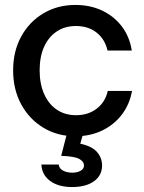

<svg xmlns="http://www.w3.org/2000/svg" viewBox="-20 -540 583 775"><path d="M285 10Q212 10 155 -24.5Q98 -59 65.5 -119Q33 -179 33 -256Q33 -333 65.5 -392.5Q98 -452 155 -486Q212 -520 284 -520Q345 -520 393 -497Q441 -474 472 -433Q503 -392 512 -336H414Q404 -381 370.5 -408Q337 -435 286 -435Q242 -435 209 -413Q176 -391 158 -351Q140 -311 140 -256Q140 -202 158 -161Q176 -120 209 -97.5Q242 -75 287 -75Q336 -75 370.5 -101.5Q405 -128 415 -173H513Q503 -118 471.5 -77Q440 -36 392 -13Q344 10 285 10ZM271 215Q216 215 182.5 190.5Q149 166 147 124H217Q219 141 235 149Q251 157 272 157Q291 157 305 149.5Q319 142 319 128Q319 112 300 101.5Q281 91 227 89L253 -12H319L304 40Q351 50 371.5 73.5Q392 97 392 128Q392 168 359.5 191.5Q327 215 271 215Z"/></svg>

Font: Instrument Sans Medium
Style: Regular
Weight: 500
Designer: Rodrigo Fuenzalida
Foundry: fragTYPE
Version: Version 1.000;gftools[0.9.28]